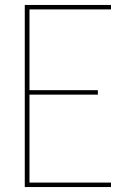

<svg xmlns="http://www.w3.org/2000/svg" viewBox="-20 -755 540 775"><path d="M80 0V-735H428V-717H99V-391H375V-373H99V-18H428V0Z"/></svg>

Font: Iosevka SS18 Thin
Style: Regular
Weight: 100
Monospace: yes
Designer: Belleve Invis
Foundry: Belleve Invis
Version: Version 25.1.1; ttfautohint (v1.8.4)